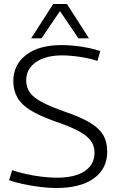

<svg xmlns="http://www.w3.org/2000/svg" viewBox="-20 -937 595 967"><path d="M485 -680 471 -630Q437 -642 386 -650Q335 -658 292 -658Q210 -658 161 -624Q112 -590 112 -532Q112 -497 130.5 -471Q149 -445 191.5 -422.5Q234 -400 308 -374Q387 -347 433.5 -319Q480 -291 500 -256.5Q520 -222 520 -173Q520 -87 452.5 -38.5Q385 10 262 10Q227 10 182.5 4.5Q138 -1 96 -10Q54 -19 26 -29L41 -80Q69 -70 109 -61Q149 -52 190.5 -47Q232 -42 265 -42Q357 -42 406.5 -75Q456 -108 456 -168Q456 -204 435.5 -230.5Q415 -257 370 -280Q325 -303 251 -328Q176 -355 131.5 -383Q87 -411 67 -446.5Q47 -482 47 -529Q47 -610 111 -660Q175 -710 292 -710Q324 -710 360 -706Q396 -702 429 -695Q462 -688 485 -680ZM137 -744 248 -917H317L428 -744H375L282 -881L189 -744Z"/></svg>

Font: Georama Light
Style: Regular
Weight: 300
Designer: Jean-Baptiste Levee
Foundry: Production Type
Version: Version 1.000